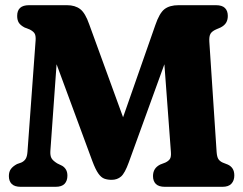

<svg xmlns="http://www.w3.org/2000/svg" viewBox="-20 -720 935 740"><path d="M490.7 -168.2 417.4 -162.5 578.5 -622.9Q594.4 -669.7 614.2 -684.9Q634 -700 668.3 -700H812.3Q836.1 -700 847 -689.1Q858 -678.2 858 -658.7Q858 -643.7 851.7 -632.9Q845.4 -622 830.5 -614.2L812.6 -606.5Q796.9 -599.5 791.2 -589.7Q785.5 -579.8 786.8 -559.2L814.9 -134.1Q816.3 -115.4 821.6 -107Q827 -98.6 838.1 -93.5L857.7 -85.8Q869.7 -80.5 876.4 -70.2Q883.1 -60 883.1 -43.7Q883.1 -24.3 872 -12.1Q860.9 0 837.5 0H615.3Q592 0 580.8 -10.9Q569.7 -21.9 569.7 -41.3Q569.7 -56.4 576.3 -67.4Q583 -78.5 597.4 -85.8L617.4 -93.5Q629.7 -99.4 634.9 -107.5Q640.1 -115.7 638.7 -134L603.6 -606.7L662.7 -607.7L476.6 -94.8Q461.3 -52.4 446.6 -39.7Q431.9 -26.9 410.2 -26.9Q394.8 -26.9 382.4 -31.3Q370.1 -35.7 359.2 -51Q348.2 -66.3 335.9 -99.2L153.2 -593.8L207.3 -601.6L174.1 -137.6Q173.1 -120.9 178.1 -111Q183.1 -101.2 200.3 -90.4L219.5 -81Q228.8 -75.6 234.3 -66.2Q239.8 -56.8 239.8 -42.9Q239.8 -23.1 228.9 -11.5Q218 0 194.2 0H59.8Q36.5 0 25.3 -10.9Q14.2 -21.9 14.2 -41.3Q14.2 -58 21.9 -68.5Q29.6 -79.1 45.6 -87.7L62 -93.5Q72.5 -98.2 78.5 -107.1Q84.5 -116.1 85.9 -134.8L117.3 -565Q118.3 -580.8 114.1 -589.6Q109.8 -598.4 94.9 -606.2L74.4 -614.2Q58.4 -622.8 52.3 -632.9Q46.2 -642.9 46.2 -658.7Q46.2 -700 91.8 -700H238.1Q269.4 -700 289.1 -684.9Q308.8 -669.8 324 -625.8Z"/></svg>

Font: Fraunces 144pt S100 Black
Style: Regular
Weight: 900
Version: Version 1.000